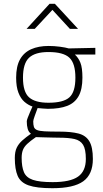

<svg xmlns="http://www.w3.org/2000/svg" viewBox="-20 -752 541 1011"><path d="M256 239Q173 239 130.5 224Q88 209 73 174Q58 139 58 80Q58 47 68 26Q78 5 97 -12Q116 -29 143 -48Q131 -56 126 -73Q121 -90 121 -113Q121 -119 126 -132Q131 -145 138 -161.5Q145 -178 151 -191Q128 -199 108.5 -216Q89 -233 77 -264Q65 -295 65 -343Q65 -403 85.5 -439.5Q106 -476 144.5 -493Q183 -510 236 -510Q265 -510 295.5 -506Q326 -502 342 -497L482 -500V-465H374Q393 -448 403.5 -421.5Q414 -395 414 -343Q414 -282 394 -246Q374 -210 334 -194.5Q294 -179 232 -179Q226 -179 206.5 -180.5Q187 -182 178 -183Q171 -164 163 -142Q155 -120 155 -113Q155 -95 158.5 -84Q162 -73 174.5 -67.5Q187 -62 215 -60.5Q243 -59 292 -59Q354 -59 393 -49Q432 -39 450.5 -8Q469 23 469 85Q469 166 418.5 202.5Q368 239 256 239ZM257 207Q350 207 391 178Q432 149 432 85Q432 34 417.5 10.5Q403 -13 372 -20Q341 -27 290 -27Q280 -27 260.5 -27.5Q241 -28 220 -28.5Q199 -29 184.5 -29.5Q170 -30 169 -30Q140 -10 123.5 5.5Q107 21 100.5 38Q94 55 94 79Q94 126 106 154.5Q118 183 153 195Q188 207 257 207ZM235 -211Q314 -211 345.5 -239.5Q377 -268 377 -343Q377 -418 345.5 -448Q314 -478 235 -478Q165 -478 133 -448Q101 -418 101 -343Q101 -268 133 -239.5Q165 -211 235 -211ZM120 -600 241 -732H269L391 -600H348L256 -700L163 -600Z"/></svg>

Font: Cairo Play ExtraLight
Style: Regular
Weight: 250
Version: Version 3.119